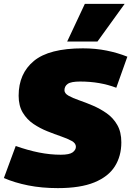

<svg xmlns="http://www.w3.org/2000/svg" viewBox="-48 -959 685 989"><path d="M608 -667 551 -507Q467 -539 365 -539Q318 -539 301 -527Q284 -515 284 -494Q284 -478 305 -466Q326 -454 359.5 -442.5Q393 -431 430.5 -415Q468 -399 501.5 -375.5Q535 -352 556 -315.5Q577 -279 577 -226Q577 -155 543.5 -102Q510 -49 438 -19.5Q366 10 250 10Q167 10 97 -4Q27 -18 -28 -42L33 -207Q95 -185 152.5 -173.5Q210 -162 265 -162Q310 -162 326.5 -174.5Q343 -187 343 -203Q343 -221 321.5 -233Q300 -245 266.5 -256.5Q233 -268 195.5 -283Q158 -298 124.5 -320.5Q91 -343 69.5 -378.5Q48 -414 48 -466Q48 -580 126.5 -645Q205 -710 379 -710Q444 -710 501 -698.5Q558 -687 608 -667ZM298 -745 389 -939H594L454 -745Z"/></svg>

Font: Georama Black
Style: Italic
Weight: 900
Italic angle: -9°
Designer: Jean-Baptiste Levee
Foundry: Production Type
Version: Version 1.000